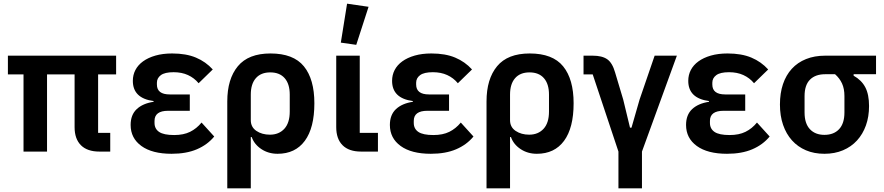

<svg xmlns="http://www.w3.org/2000/svg" viewBox="-20 -825 4811 1045"><path d="M514 -102H580V0H521Q455 0 420.5 -34.5Q386 -69 386 -133V-420H236V0H108V-420H23V-522H612V-420H514Z M1146 -82Q1109 -37 1051.5 -12.5Q994 12 914 12Q808 12 749.5 -30.5Q691 -73 691 -145Q691 -200 724 -231Q757 -262 816 -271V-275Q703 -290 703 -385Q703 -417 717 -444Q731 -471 758.5 -491Q786 -511 826 -522.5Q866 -534 917 -534Q993 -534 1046.5 -511.5Q1100 -489 1138 -447L1061 -372Q1037 -401 1003 -416.5Q969 -432 925 -432Q877 -432 855.5 -416Q834 -400 834 -375V-365Q834 -311 904 -311H1013V-222H895Q821 -222 821 -167V-156Q821 -124 846 -107Q871 -90 928 -90Q979 -90 1014.5 -107.5Q1050 -125 1077 -158Z M1217 -273Q1217 -395 1274.5 -464.5Q1332 -534 1452 -534Q1577 -534 1634 -464Q1691 -394 1691 -263Q1691 -129 1639 -58.5Q1587 12 1491 12Q1441 12 1402.5 -13.5Q1364 -39 1350 -79H1345V200H1217ZM1449 -92Q1498 -92 1527.5 -124Q1557 -156 1557 -218V-310Q1557 -368 1529.5 -399.5Q1502 -431 1451 -431Q1400 -431 1372.5 -399.5Q1345 -368 1345 -310V-171Q1345 -133 1375.5 -112.5Q1406 -92 1449 -92Z M2037 0H1945Q1879 0 1844.5 -34.5Q1810 -69 1810 -133V-522H1938V-102H2037ZM1919 -581 1835 -593 1869 -805 1986 -788Z M2557 -82Q2520 -37 2462.5 -12.5Q2405 12 2325 12Q2219 12 2160.5 -30.5Q2102 -73 2102 -145Q2102 -200 2135 -231Q2168 -262 2227 -271V-275Q2114 -290 2114 -385Q2114 -417 2128 -444Q2142 -471 2169.5 -491Q2197 -511 2237 -522.5Q2277 -534 2328 -534Q2404 -534 2457.5 -511.5Q2511 -489 2549 -447L2472 -372Q2448 -401 2414 -416.5Q2380 -432 2336 -432Q2288 -432 2266.5 -416Q2245 -400 2245 -375V-365Q2245 -311 2315 -311H2424V-222H2306Q2232 -222 2232 -167V-156Q2232 -124 2257 -107Q2282 -90 2339 -90Q2390 -90 2425.5 -107.5Q2461 -125 2488 -158Z M2628 -273Q2628 -395 2685.5 -464.5Q2743 -534 2863 -534Q2988 -534 3045 -464Q3102 -394 3102 -263Q3102 -129 3050 -58.5Q2998 12 2902 12Q2852 12 2813.5 -13.5Q2775 -39 2761 -79H2756V200H2628ZM2860 -92Q2909 -92 2938.5 -124Q2968 -156 2968 -218V-310Q2968 -368 2940.5 -399.5Q2913 -431 2862 -431Q2811 -431 2783.5 -399.5Q2756 -368 2756 -310V-171Q2756 -133 2786.5 -112.5Q2817 -92 2860 -92Z M3346 0 3206 -420H3156V-522H3206Q3257 -522 3285 -502.5Q3313 -483 3328 -430L3372 -283L3409 -130H3417L3461 -283L3543 -522H3664L3474 0V200H3346Z M4169 -82Q4132 -37 4074.5 -12.5Q4017 12 3937 12Q3831 12 3772.5 -30.5Q3714 -73 3714 -145Q3714 -200 3747 -231Q3780 -262 3839 -271V-275Q3726 -290 3726 -385Q3726 -417 3740 -444Q3754 -471 3781.5 -491Q3809 -511 3849 -522.5Q3889 -534 3940 -534Q4016 -534 4069.5 -511.5Q4123 -489 4161 -447L4084 -372Q4060 -401 4026 -416.5Q3992 -432 3948 -432Q3900 -432 3878.5 -416Q3857 -400 3857 -375V-365Q3857 -311 3927 -311H4036V-222H3918Q3844 -222 3844 -167V-156Q3844 -124 3869 -107Q3894 -90 3951 -90Q4002 -90 4037.5 -107.5Q4073 -125 4100 -158Z M4626 -421V-413Q4669 -389 4689.5 -350Q4710 -311 4710 -248Q4710 -190 4693 -142.5Q4676 -95 4644.5 -60.5Q4613 -26 4568 -7Q4523 12 4467 12Q4411 12 4366.5 -7Q4322 -26 4290.5 -61Q4259 -96 4242 -145.5Q4225 -195 4225 -256Q4225 -318 4241.5 -367Q4258 -416 4289.5 -450.5Q4321 -485 4367 -503.5Q4413 -522 4471 -522H4748V-421ZM4471 -421Q4418 -421 4388.5 -391.5Q4359 -362 4359 -302V-213Q4359 -153 4388 -122Q4417 -91 4467 -91Q4518 -91 4547 -122Q4576 -153 4576 -213V-302Q4576 -342 4563 -370.5Q4550 -399 4525 -421Z"/></svg>

Font: IBM Plex Sans SmBld
Style: Regular
Weight: 600
Designer: Mike Abbink, Paul van der Laan, Pieter van Rosmalen
Foundry: Bold Monday
Version: Version 3.005